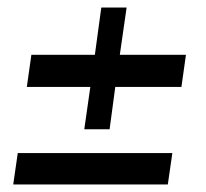

<svg xmlns="http://www.w3.org/2000/svg" viewBox="-20 -488 545 508"><path d="M27 -83H436L424 0H15ZM63 -343H231L248 -468H315L297 -343H472L460 -258H285L270 -146H203L219 -258H51Z"/></svg>

Font: Genos Thin
Style: Bold Italic
Weight: 700
Italic angle: -8°
Version: Version 1.010